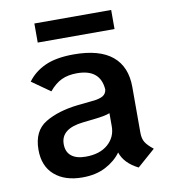

<svg xmlns="http://www.w3.org/2000/svg" viewBox="-75 -696 680 773"><g transform="rotate(-10 265.0 -310.0)"><path d="M503 -52 430 12Q374 -16 359 -62Q336 -30 296 -9Q256 12 201 12Q129 12 87 -24.5Q45 -61 45 -128Q45 -205 98 -237Q151 -269 233 -278L291 -284Q323 -287 336.5 -295.5Q350 -304 352 -321Q346 -405 251 -405Q214 -405 187.5 -392.5Q161 -380 137 -351L62 -404Q89 -441 134 -461.5Q179 -482 251 -482Q356 -482 408.5 -438.5Q461 -395 461 -312V-125Q461 -101 470 -86Q479 -71 503 -52ZM352 -170V-224Q333 -216 286 -211L241 -206Q149 -196 149 -133Q149 -101 169.5 -84.5Q190 -68 228 -68Q286 -68 319 -97Q352 -126 352 -170ZM117 -632H431V-554H117Z"/></g></svg>

Font: KoHo SemiBold
Style: Regular
Weight: 600
Designer: Cadson Demak & Katatrad Team
Foundry: Cadson Demak Co.,Ltd.
Version: Version 1.000; ttfautohint (v1.6)